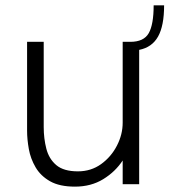

<svg xmlns="http://www.w3.org/2000/svg" viewBox="-20 -687 638 716"><path d="M259.5 9Q202 9 166.8 -11Q131.5 -31 112.8 -63Q94 -95 87.5 -131.2Q81 -167.5 81 -199.5V-531H143V-213Q143 -170.5 152.8 -132.5Q162.5 -94.5 190 -71.2Q217.5 -48 270.5 -48Q319.5 -48 357 -75Q394.5 -102 416 -143.8Q437.5 -185.5 437.5 -229.5V-531H466Q516.5 -531 534.8 -563.5Q553 -596 553 -667H592Q592 -591 569.5 -550.8Q547 -510.5 499 -501V0H437.5V-88.5Q410 -46.5 364.8 -18.8Q319.5 9 259.5 9Z"/></svg>

Font: Epilogue Light
Style: Regular
Weight: 300
Designer: Tyler Finck
Foundry: Etcetera Type Co
Version: Version 2.111; ttfautohint (v1.8.3)